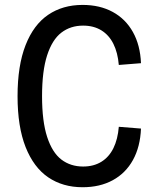

<svg xmlns="http://www.w3.org/2000/svg" viewBox="-20 -762 660 793"><path d="M323.3 -74.2Q366.8 -74.2 398.6 -93.8Q430.3 -113.3 448.4 -150Q466.5 -186.7 470.7 -238.3L562.3 -231Q559.2 -155.5 529.1 -101.1Q499 -46.7 445.8 -17.7Q392.7 11.3 321 11.3Q239.5 11.3 179.3 -29.5Q119.2 -70.3 85.8 -154.4Q52.5 -238.5 52.5 -364.7Q52.5 -491.3 85.7 -575.7Q118.8 -660 178.9 -700.8Q239 -741.7 321 -741.7Q392.3 -741.7 445.6 -712.7Q498.8 -683.7 529 -629.6Q559.2 -575.5 562.3 -501L470.7 -493.7Q466.5 -544.3 448.4 -580.8Q430.3 -617.2 398.6 -636.7Q366.8 -656.2 323.3 -656.2Q271.2 -656.2 233.4 -627.2Q195.7 -598.3 174.7 -533.7Q153.7 -469 153.7 -364.7Q153.7 -261 174.7 -196.5Q195.7 -132 233.4 -103.1Q271.2 -74.2 323.3 -74.2Z"/></svg>

Font: Monaspace Neon Var ExtraLight
Style: Regular
Weight: 200
Designer: Riley Cran and the Lettermatic Team
Version: Version 1.200 (Monaspace Neon Var)